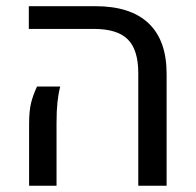

<svg xmlns="http://www.w3.org/2000/svg" viewBox="-20 -595 628 615"><path d="M422.9 -360.8Q422.9 -435.5 389.2 -469Q355.5 -502.4 280.8 -502.4H72.3V-575.2H285.2Q397.9 -575.2 455.8 -520.5Q513.7 -465.8 513.7 -358.4V0H422.9ZM73.2 -196.3Q73.2 -240.7 79.8 -266.4Q86.4 -292 98.6 -317.9H172.9Q167 -295.4 164.1 -268.1Q161.1 -240.7 161.1 -202.1V0H73.2Z"/></svg>

Font: Heebo
Style: Regular
Weight: 400
Designer: Oded Ezer
Foundry: Meir Sadan
Version: Version 2.001; ttfautohint (v1.5.14-ce02) -l 8 -r 50 -G 200 